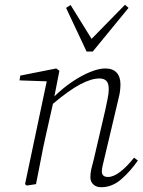

<svg xmlns="http://www.w3.org/2000/svg" viewBox="-20 -772 598 805"><path d="M131 0 92 6 85 0 176 -431 62 -435 65 -455 216 -485 229 -475 208 -368Q244 -403 282.5 -429Q321 -455 357.5 -470Q394 -485 421 -485Q453 -485 469 -467.5Q485 -450 485 -419Q485 -395 480 -372Q475 -349 468 -321L419 -114Q415 -97 411 -80.5Q407 -64 407 -53Q407 -30 433 -30Q456 -30 484.5 -52Q513 -74 542 -111L558 -99Q527 -54 488.5 -20.5Q450 13 404 13Q384 13 371.5 1.5Q359 -10 359 -28Q359 -47 362.5 -62Q366 -77 373 -103L421 -309Q426 -334 431 -357Q436 -380 436 -398Q436 -423 426 -433Q416 -443 397 -443Q363 -443 316.5 -418.5Q270 -394 202 -337L173 -208Q161 -156 151.5 -104.5Q142 -53 131 0ZM276 -751 364 -609 504 -752 519 -739 369 -556H343L257 -739Z"/></svg>

Font: Source Serif Pro Light
Style: Italic
Weight: 300
Italic angle: -12°
Designer: Frank Grießhammer
Foundry: Adobe Systems Incorporated
Version: Version 3.001;hotconv 1.0.111;makeotfexe 2.5.65597